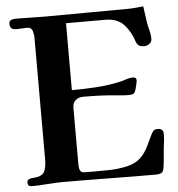

<svg xmlns="http://www.w3.org/2000/svg" viewBox="-53 -788 779 840"><g transform="rotate(-5 337.0 -367.5)"><path d="M648 -174Q648 -158 646 -140.5Q644 -123 642 -108Q640 -88 638.5 -68.5Q637 -49 634 -29Q632 -12 624 -6Q616 0 599 0Q500 0 394 -1.5Q288 -3 189 -3Q155 -3 121 0Q87 3 53 3Q35 3 35 -13Q35 -25 43 -28.5Q51 -32 62 -32.5Q73 -33 83 -35Q109 -42 115 -63Q121 -84 121 -106V-644Q121 -658 116 -673.5Q111 -689 93 -689Q81 -689 69 -688Q57 -687 45 -687Q17 -687 17 -712Q17 -726 26.5 -729.5Q36 -733 47 -733Q79 -733 111 -732Q143 -731 174 -731Q262 -731 353 -732Q444 -733 532 -733Q551 -733 569.5 -734.5Q588 -736 607 -738L616 -673Q619 -653 624.5 -632.5Q630 -612 630 -592Q630 -580 619 -572Q608 -564 596 -564Q583 -564 574.5 -568.5Q566 -573 561 -586Q547 -631 518.5 -662.5Q490 -694 437 -694H264V-400Q316 -400 370.5 -403.5Q425 -407 475 -418Q489 -421 504.5 -426.5Q520 -432 535 -432Q550 -432 550 -419Q550 -412 546.5 -398.5Q543 -385 541 -377Q537 -364 530.5 -360.5Q524 -357 510 -357Q486 -357 462 -360Q425 -364 387 -365.5Q349 -367 312 -367Q290 -367 277 -355.5Q264 -344 264 -322V-78Q264 -55 269 -46.5Q274 -38 286 -37.5Q298 -37 318 -37Q351 -37 393 -37.5Q435 -38 475 -47Q515 -56 539 -81Q556 -98 570 -126Q584 -154 594 -176Q600 -188 605 -193Q610 -198 625 -198Q648 -198 648 -174Z"/></g></svg>

Font: Kaisei Tokumin ExtraBold
Style: Regular
Weight: 800
Designer: Font-Kai, 金井和夫
Foundry: KAZUO KANAI
Version: Version 5.003